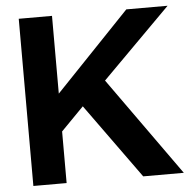

<svg xmlns="http://www.w3.org/2000/svg" viewBox="-52 -782 848 834"><g transform="rotate(-5 372.0 -364.5)"><path d="M60 0V-729H205V-390L529 -729H709L410 -429L716 0H539L304 -326L205 -225V0Z"/></g></svg>

Font: Hubot Sans SemiBold
Style: Regular
Weight: 600
Designer: Deni Anggara
Foundry: GitHub, Inc., Subsidiary of Microsoft Corporation
Version: Version 2.000